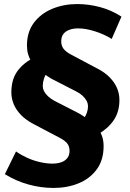

<svg xmlns="http://www.w3.org/2000/svg" viewBox="-20 -736 639 947"><path d="M244 191Q182 191 120.5 174Q59 157 4 123L59 11Q83 28 113.5 42Q144 56 177 63.5Q210 71 238 71Q264 71 283 64Q302 57 312.5 43Q323 29 323 8Q323 -14 311.5 -28.5Q300 -43 275 -56L144 -125Q108 -144 84 -168.5Q60 -193 48 -221.5Q36 -250 36 -280Q36 -340 62 -379.5Q88 -419 139 -448L134 -433Q124 -450 118.5 -469Q113 -488 113 -512Q113 -578 147 -623.5Q181 -669 237.5 -692.5Q294 -716 361 -716Q417 -716 473.5 -701Q530 -686 579 -654L531 -544Q494 -567 448.5 -581.5Q403 -596 365 -596Q341 -596 322 -589Q303 -582 292.5 -568Q282 -554 282 -532Q282 -511 293 -496Q304 -481 330 -467L460 -398Q497 -379 521 -354.5Q545 -330 557 -302Q569 -274 569 -243Q569 -185 541.5 -144Q514 -103 463 -73L467 -97Q479 -79 485 -59Q491 -39 491 -15Q491 53 457.5 99Q424 145 368 168Q312 191 244 191ZM191 -313Q191 -298 198 -285Q205 -272 217.5 -260.5Q230 -249 248 -239L369 -177Q381 -170 391 -163.5Q401 -157 409 -150L391 -147Q403 -164 408.5 -180Q414 -196 414 -211Q414 -226 407 -239Q400 -252 387 -264Q374 -276 356 -285L235 -347Q223 -354 213.5 -360.5Q204 -367 196 -375L217 -384Q202 -365 196.5 -347Q191 -329 191 -313Z"/></svg>

Font: Nunito Sans 12pt Black
Style: Italic
Weight: 900
Italic angle: -9°
Designer: Vernon Adams
Foundry: Vernon Adams
Version: Version 3.101;gftools[0.9.27]